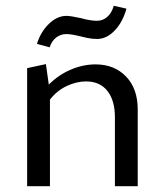

<svg xmlns="http://www.w3.org/2000/svg" viewBox="-20 -645 571 665"><path d="M457 -266V0H378V-239Q378 -297 352 -330Q326 -363 278 -363Q245 -363 211 -347Q177 -331 153 -300V0H74V-409L139 -423L149 -352Q183 -386 225.5 -404Q268 -422 311 -422Q376 -422 416.5 -380Q457 -338 457 -266ZM108 -493Q121 -535 149.5 -562.5Q178 -590 210 -590Q225 -590 261 -582Q293 -573 316 -573Q336 -573 351.5 -586.5Q367 -600 374 -625L418 -615Q405 -568 377 -539Q349 -510 316 -510Q299 -510 280.5 -514Q262 -518 259 -519Q227 -527 210 -527Q190 -527 174.5 -515Q159 -503 152 -481Z"/></svg>

Font: Ysabeau Medium
Style: Regular
Weight: 500
Designer: Christian Thalmann (Catharsis Fonts)
Version: Version 0.003